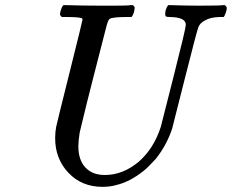

<svg xmlns="http://www.w3.org/2000/svg" viewBox="-20 -703 900 745"><path d="M378 22Q297 22 245.5 -32.5Q194 -87 194 -167Q194 -191 198 -211Q199 -218 249.5 -420Q300 -622 300 -626Q300 -627 300 -629L299 -631Q293 -637 238 -637H220Q214 -642 213 -645.5Q212 -649 216 -664Q220 -677 226 -683H239Q307 -681 372 -681H421Q478 -681 486 -683H496Q502 -677 502.5 -674.5Q503 -672 500 -656Q496 -643 490 -637H472Q418 -637 406 -630Q400 -627 393.5 -603Q387 -579 344 -410Q331 -360 317.5 -305.5Q304 -251 297 -221Q290 -191 289 -188Q284 -155 284 -135Q284 -83 311 -53.5Q338 -24 387 -24Q457 -24 519 -76Q577 -127 604 -211Q605 -215 653 -404Q701 -593 701 -607Q701 -637 636 -637Q627 -637 623 -640Q619 -645 623 -664Q627 -677 633 -683H644Q702 -681 753 -681Q835 -681 845 -683H853Q860 -676 860 -672Q860 -664 855.5 -652Q851 -640 848 -637H832Q796 -636 776 -624Q756 -614 750 -598Q745 -588 697.5 -399.5Q650 -211 648 -204Q627 -140 584 -86Q552 -51 536 -39Q483 3 431 15Q407 22 378 22Z"/></svg>

Font: MathJax_Main
Style: Italic
Weight: 400
Version: Version 1.1